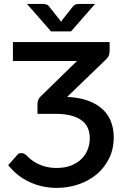

<svg xmlns="http://www.w3.org/2000/svg" viewBox="-20 -930 630 958"><path d="M527 -720H44.5V-625.5H364L184 -450C177.7 -444 173.2 -437.7 170.8 -431C168.2 -424.3 167 -418 167 -412V-362H257C288.3 -362 314.9 -358.9 336.8 -352.8C358.6 -346.6 376.3 -338.2 389.8 -327.5C403.3 -316.8 413 -304 419 -289C425 -274 428 -257.8 428 -240.5C428 -220.5 424.5 -201.6 417.5 -183.8C410.5 -165.9 400 -150.2 386 -136.5C372 -122.8 354.8 -112 334.3 -104C313.8 -96 290 -92 263 -92C242.7 -92 224.5 -94.1 208.5 -98.3C192.5 -102.4 178.3 -107.7 166 -114C153.7 -120.3 143.3 -127 134.8 -134C126.3 -141 119.3 -147.3 114 -153C107 -159 101.7 -162.7 98 -164C94.3 -165.3 90.5 -166 86.5 -166C83.8 -166 80.8 -165.8 77.5 -165.3C74.2 -164.8 70.5 -162.2 66.5 -157.5L21 -106C50.3 -69 86 -40.8 128 -21.5C170 -2.2 215.3 7.5 264 7.5C301.3 7.5 337.2 1.7 371.5 -10C405.8 -21.7 436 -38.3 462 -60C488 -81.7 508.8 -108.2 524.3 -139.5C539.8 -170.8 547.5 -206.2 547.5 -245.5C547.5 -272.5 543.2 -297.8 534.5 -321.3C525.8 -344.8 512.1 -365.5 493.3 -383.5C474.4 -401.5 450.3 -416 421 -427C391.7 -438 356.3 -444.5 315 -446.5L509 -633.5C516.7 -641.2 521.6 -648.6 523.7 -655.8C525.9 -662.9 527 -669.8 527 -676.5ZM114.5 -910.5 234.5 -773.5H334.5L454.5 -910.5H376.5C371.8 -910.5 366.3 -909.8 360 -908.5C353.7 -907.2 348 -903.2 343 -896.5L291 -831L284.5 -821L278 -831L225.5 -897C220.8 -903.3 215.2 -907.2 208.7 -908.5C202.2 -909.8 196.8 -910.5 192.5 -910.5Z"/></svg>

Font: Lato Semibold
Style: Regular
Weight: 600
Designer: Lukasz Dziedzic
Foundry: tyPoland Lukasz Dziedzic
Version: Version 2.006; 2014-01-15